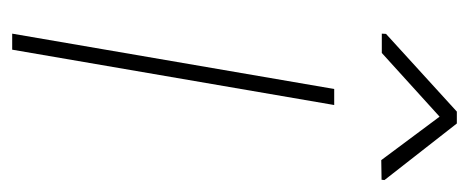

<svg xmlns="http://www.w3.org/2000/svg" viewBox="-247 -522 769 315"><g transform="rotate(90 137.5 -364.5)"><path d="M61.5 0H35.2L126 -528.3H152.3ZM275.4 -610.8 274.9 -606 242.7 -605.5 171.4 -701.2 66.9 -606.4H35.2L35.6 -613.3L163.1 -729.5H182.6Z"/></g></svg>

Font: Roboto Thin
Style: Italic
Weight: 250
Italic angle: -12°
Designer: Google
Version: Version 2.134; 2016